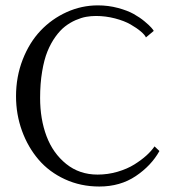

<svg xmlns="http://www.w3.org/2000/svg" viewBox="-20 -678 639 708"><path d="M567.9 -121.1Q537.6 -66.9 480.5 -28.6Q423.3 9.8 346.2 9.8Q277.3 9.8 219.2 -17.1Q161.1 -43.9 122.1 -89.6Q83 -135.3 61 -195.8Q39.1 -256.3 39.1 -323.2Q39.1 -395 63.7 -458.3Q88.4 -521.5 129.6 -564.9Q170.9 -608.4 225.8 -633.3Q280.8 -658.2 340.8 -658.2Q379.4 -658.2 414.8 -648.7Q450.2 -639.2 472.9 -626.5Q495.6 -613.8 513.2 -599.1Q530.8 -584.5 538.3 -575.7Q545.9 -566.9 546.9 -564L518.1 -540Q514.6 -548.8 499.5 -561.8Q484.4 -574.7 461.4 -587.9Q438.5 -601.1 404.1 -610.1Q369.6 -619.1 334 -619.1Q315.9 -619.1 297.9 -616Q279.8 -612.8 259 -603.8Q238.3 -594.7 220 -580.6Q201.7 -566.4 184.6 -542.7Q167.5 -519 155 -488.5Q142.6 -458 135.3 -413.8Q127.9 -369.6 127.9 -316.9Q127.9 -238.8 151.6 -175.8Q175.3 -112.8 224.1 -73.5Q272.9 -34.2 339.8 -34.2Q377.9 -34.2 413.6 -44.7Q449.2 -55.2 475.3 -71.5Q501.5 -87.9 520 -104.7Q538.6 -121.6 549.8 -138.2Z"/></svg>

Font: Linux Biolinum G
Style: Regular
Weight: 400
Designer: Philipp H. Poll
Foundry: Philipp H. Poll
Version: Version 1.1.0 ; ttfautohint (v1.6)